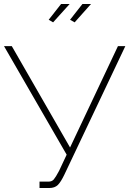

<svg xmlns="http://www.w3.org/2000/svg" viewBox="-20 -941 648 962"><path d="M246 -829 224 -842 286 -921H329ZM354 -829 331 -842 393 -921H436ZM178 1V-31H223Q240 -31 249.5 -42Q259 -53 276 -85L314 -166L0 -710H39L331 -202L571 -710H608L303 -67Q285 -29 269.5 -14Q254 1 227 1Z"/></svg>

Font: Raleway-v4020 ExtraLight
Style: Regular
Weight: 275
Designer: Matt McInerney, Pablo Impallari, Rodrigo Fuenzalida
Foundry: Matt McInerney, Pablo Impallari, Rodrigo Fuenzalida
Version: Version 4.020;PS 004.020;hotconv 1.0.88;makeotf.lib2.5.64775